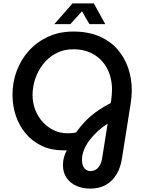

<svg xmlns="http://www.w3.org/2000/svg" viewBox="-20 -900 848 1138"><path d="M514 218Q472 218 435 202.5Q398 187 375.5 155.5Q353 124 353 77Q353 57 358.5 35Q364 13 376 -9Q371 -9 365.5 -9Q360 -9 354 -9Q283 -9 227.5 -35.5Q172 -62 133 -108Q94 -154 74 -213.5Q54 -273 54 -338Q54 -412 79 -479.5Q104 -547 151.5 -599.5Q199 -652 265.5 -682.5Q332 -713 415 -713Q502 -713 567.5 -685Q633 -657 675.5 -608.5Q718 -560 739.5 -497.5Q761 -435 761 -368Q761 -345 759 -323.5Q757 -302 754 -283L703 38Q695 93 670.5 133.5Q646 174 607 196Q568 218 514 218ZM516 114Q543 114 561 94.5Q579 75 585 40L618 -167Q587 -148 560 -123Q533 -98 511.5 -70Q490 -42 478 -12Q466 18 466 47Q466 81 480.5 97.5Q495 114 516 114ZM380 -110Q393 -110 405.5 -111Q418 -112 431 -115Q452 -145 480 -175.5Q508 -206 547.5 -235Q587 -264 636 -289L639 -306Q641 -321 642.5 -338Q644 -355 644 -369Q644 -416 630 -458.5Q616 -501 587.5 -534.5Q559 -568 515.5 -588Q472 -608 415 -608Q358 -608 312.5 -584Q267 -560 236 -520.5Q205 -481 189 -433Q173 -385 173 -337Q173 -289 189.5 -247.5Q206 -206 234.5 -175.5Q263 -145 300 -127.5Q337 -110 380 -110ZM302 -757 410 -880H536L604 -757H510L466 -833L397 -757Z"/></svg>

Font: MuseoModerno Medium
Style: Italic
Weight: 500
Italic angle: -9°
Designer: Pablo Cosgaya, Héctor Gatti, Marcela Romero, and the Authors of The MuseoModerno Project.
Foundry: Omnibus-Type Team
Version: Version 1.003